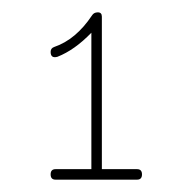

<svg xmlns="http://www.w3.org/2000/svg" viewBox="-20 -633 295 311"><path d="M202 -342H70Q62 -342 62 -350.5Q62 -359 70 -359H128V-580Q101 -552 73 -541Q62 -538 62 -549Q62 -555 68 -557Q103 -569 129 -608Q132 -613 138.5 -613Q145 -613 145 -606V-359H202Q210 -359 210 -350.5Q210 -342 202 -342Z"/></svg>

Font: Flamenco Light
Style: Regular
Weight: 300
Designer: Luciano Vergara
Foundry: Luciano Vergara
Version: Version 1.003